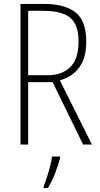

<svg xmlns="http://www.w3.org/2000/svg" viewBox="-20 -734 507 975"><path d="M203 -714Q308 -714 363 -671.5Q418 -629 418 -522Q418 -441 383.5 -393Q349 -345 284 -326L447 0H402L247 -317H123V0H84V-714ZM200 -679H123V-352H223Q294 -352 336.5 -393Q379 -434 379 -523Q379 -608 337 -643.5Q295 -679 200 -679ZM285 70Q275 105 259.5 146.5Q244 188 223 221H202V212Q209 195 218 167Q227 139 234.5 110Q242 81 244 61H285Z"/></svg>

Font: Noto Sans Lao Condensed ExtraLight
Style: Regular
Weight: 200
Width: 3
Designer: Monotype Design Team
Foundry: Monotype Imaging Inc.
Version: Version 2.003; ttfautohint (v1.8.4.7-5d5b)